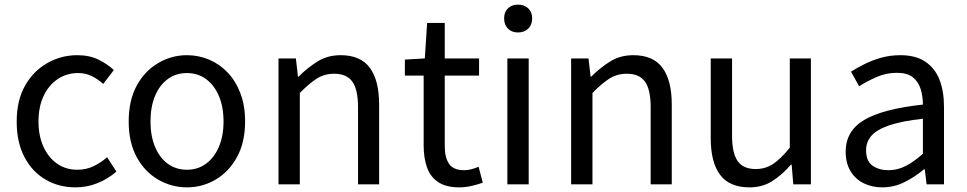

<svg xmlns="http://www.w3.org/2000/svg" viewBox="-20 -795 4171 828"><path d="M306 13Q234 13 176.5 -20.5Q119 -54 85.5 -117.5Q52 -181 52 -271Q52 -362 88 -425.5Q124 -489 184 -523Q244 -557 313 -557Q366 -557 404.5 -538Q443 -519 471 -493L425 -433Q402 -454 375.5 -467Q349 -480 317 -480Q268 -480 229 -454Q190 -428 168 -381Q146 -334 146 -271Q146 -209 167.5 -162Q189 -115 226.5 -89Q264 -63 314 -63Q352 -63 384 -78.5Q416 -94 442 -117L482 -55Q445 -23 400 -5Q355 13 306 13Z M786 13Q720 13 662 -20.5Q604 -54 569.5 -117.5Q535 -181 535 -271Q535 -362 569.5 -425.5Q604 -489 662 -523Q720 -557 786 -557Q836 -557 881.5 -538Q927 -519 962 -482Q997 -445 1017 -392Q1037 -339 1037 -271Q1037 -181 1002 -117.5Q967 -54 910 -20.5Q853 13 786 13ZM786 -63Q833 -63 868.5 -89Q904 -115 924 -162Q944 -209 944 -271Q944 -334 924 -381Q904 -428 868.5 -454Q833 -480 786 -480Q739 -480 703.5 -454Q668 -428 648.5 -381Q629 -334 629 -271Q629 -209 648.5 -162Q668 -115 703.5 -89Q739 -63 786 -63Z M1181 0V-543H1256L1265 -464H1267Q1306 -503 1349.5 -530Q1393 -557 1449 -557Q1535 -557 1575 -502.5Q1615 -448 1615 -344V0H1524V-332Q1524 -409 1499.5 -443Q1475 -477 1421 -477Q1379 -477 1346 -456Q1313 -435 1273 -394V0Z M1961 13Q1904 13 1870 -9.5Q1836 -32 1821.5 -73Q1807 -114 1807 -168V-469H1726V-538L1812 -543L1822 -696H1898V-543H2046V-469H1898V-165Q1898 -116 1916.5 -88.5Q1935 -61 1982 -61Q1997 -61 2014 -65.5Q2031 -70 2044 -76L2062 -7Q2039 1 2013 7Q1987 13 1961 13Z M2168 0V-543H2260V0ZM2214 -655Q2187 -655 2170.5 -671.5Q2154 -688 2154 -716Q2154 -743 2170.5 -759Q2187 -775 2214 -775Q2241 -775 2258 -759Q2275 -743 2275 -716Q2275 -688 2258 -671.5Q2241 -655 2214 -655Z M2443 0V-543H2518L2527 -464H2529Q2568 -503 2611.5 -530Q2655 -557 2711 -557Q2797 -557 2837 -502.5Q2877 -448 2877 -344V0H2786V-332Q2786 -409 2761.5 -443Q2737 -477 2683 -477Q2641 -477 2608 -456Q2575 -435 2535 -394V0Z M3212 13Q3126 13 3085.5 -41Q3045 -95 3045 -199V-543H3137V-210Q3137 -135 3161 -100.5Q3185 -66 3239 -66Q3281 -66 3314 -88Q3347 -110 3386 -158V-543H3477V0H3401L3394 -85H3391Q3353 -41 3310.5 -14Q3268 13 3212 13Z M3785 13Q3740 13 3704 -5Q3668 -23 3647.5 -57.5Q3627 -92 3627 -141Q3627 -230 3706.5 -277.5Q3786 -325 3960 -344Q3960 -379 3950.5 -410.5Q3941 -442 3917 -461.5Q3893 -481 3848 -481Q3801 -481 3759.5 -462.5Q3718 -444 3685 -423L3650 -486Q3675 -502 3708 -518.5Q3741 -535 3780 -546Q3819 -557 3863 -557Q3929 -557 3970.5 -529Q4012 -501 4031.5 -451.5Q4051 -402 4051 -334V0H3976L3968 -65H3965Q3927 -33 3881.5 -10Q3836 13 3785 13ZM3811 -61Q3850 -61 3885.5 -79Q3921 -97 3960 -132V-283Q3869 -273 3815 -254.5Q3761 -236 3738 -209.5Q3715 -183 3715 -147Q3715 -100 3743 -80.5Q3771 -61 3811 -61Z"/></svg>

Font: Noto Sans TC
Style: Regular
Weight: 400
Designer: Ryoko NISHIZUKA  (kana, bopomofo & ideographs); Paul D. Hunt (Latin, Greek & Cyrillic); Sandoll Communications , Soo-you
Foundry: Adobe
Version: Version 2.004-H2;hotconv 1.0.118;makeotfexe 2.5.65603